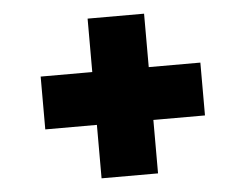

<svg xmlns="http://www.w3.org/2000/svg" viewBox="-43 -676 806 630"><g transform="rotate(-5 360.0 -361.0)"><path d="M267 -98V-274H97V-448H267V-624H453V-448H623V-274H453V-98Z"/></g></svg>

Font: Mona Sans Expanded Black
Style: Regular
Weight: 900
Width: 7
Designer: Deni Anggara
Foundry: GitHub
Version: Version 2.000